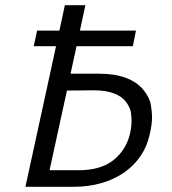

<svg xmlns="http://www.w3.org/2000/svg" viewBox="-20 -720 661 740"><path d="M275 -542 252 -436H362Q422 -436 465 -420Q508 -404 532.5 -374Q557 -344 561.5 -315Q566 -286 566 -270Q566 -239 557 -202Q547 -156 522 -119Q497 -82 459 -55.5Q421 -29 371.5 -14.5Q322 0 262 0H78L196 -542H110L123 -602H209L230 -700H309L288 -602H504L492 -542ZM171 -64H285Q367 -64 416 -102Q465 -140 481 -204Q487 -231 487 -255Q487 -264 485 -283.5Q483 -303 467 -325.5Q451 -348 419.5 -360Q388 -372 339 -372L238 -371Z"/></svg>

Font: Isabella Sans
Style: Italic
Weight: 400
Italic angle: -12°
Designer: Christian Thalmann (Catharsis Fonts), Cristiano Sobral
Foundry: The Isabella Sans Project Authors
Version: Version 2.026; ttfautohint (v1.8.4.7-5d5b-dirty)